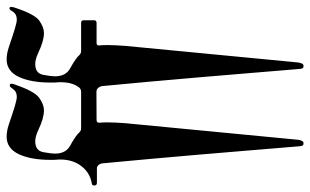

<svg xmlns="http://www.w3.org/2000/svg" viewBox="-204 -560 921 570"><g transform="rotate(-90 256.0 -274.5)"><path d="M-9.3 -453.6Q-9.3 -461.4 -3.4 -461.9Q28.8 -467.3 48.3 -492.9Q67.9 -518.6 67.9 -555.2Q67.9 -557.6 67.9 -560.5Q67.9 -563.5 67.4 -565.9Q66.9 -570.8 66.9 -575.2Q66.9 -579.6 66.9 -584.5Q66.9 -642.1 83.5 -678.2Q100.6 -714.8 135.7 -714.8Q152.3 -714.8 171.4 -708.5Q207 -696.3 226.6 -690.4Q246.1 -684.6 253.9 -684.6Q270 -684.6 278.3 -697.3Q283.7 -705.6 287.6 -705.6Q289.1 -705.6 291 -704.8Q293 -704.1 293 -699.7Q293 -695.8 289.1 -686.5Q270 -631.3 250.5 -617.7Q231 -604 213.9 -604Q190.4 -604 154.8 -621.1Q135.7 -629.9 122.1 -629.9Q94.2 -629.9 89.8 -606Q85.4 -582 85.4 -571.8Q85.4 -539.1 108.9 -526.4Q139.6 -509.3 148.4 -499Q153.8 -493.7 159.7 -493.7H268.6Q276.9 -493.7 281.7 -499.5Q297.4 -519.5 297.4 -554.2Q297.4 -556.6 297.4 -559.6Q297.4 -562.5 296.9 -565.9Q296.4 -570.8 296.4 -575.2Q296.4 -579.6 296.4 -584.5Q296.4 -642.1 313 -678.2Q330.1 -714.8 365.2 -714.8Q381.8 -714.8 400.9 -708.5Q436.5 -696.3 456.1 -690.4Q475.6 -684.6 483.4 -684.6Q499.5 -684.6 507.8 -697.3Q512.2 -706.5 517.1 -706.5Q517.6 -706.5 519.3 -705.8Q521 -705.1 521 -701.2Q521 -695.8 517.6 -687Q499 -631.3 480 -617.7Q460.4 -604 443.4 -604Q419.9 -604 384.3 -621.1Q365.2 -629.9 351.6 -629.9Q323.7 -629.9 319.3 -606Q314.9 -582 314.9 -571.8Q314.9 -539.1 338.4 -526.4Q369.1 -509.3 377.9 -499Q383.3 -493.7 389.2 -493.7H473.6Q481.4 -493.7 481.4 -485.8V-455.6Q481.4 -447.8 473.6 -447.8H414.6H413.6Q406.7 -447.8 406.7 -441.4V-439Q407.2 -433.6 407.5 -427.2Q407.7 -420.9 407.7 -413.6Q407.7 -402.8 407 -390.1Q406.2 -377.4 405.3 -362.8L356 150.9Q353.5 166.5 346.7 166.5Q346.2 166.5 345.2 166.5Q344.2 166.5 341.8 166Q336.9 165 336.4 149.9Q330.1 74.7 324 0.5Q317.9 -73.7 311.5 -148.4Q305.2 -219.7 299.1 -289.6Q293 -359.4 286.1 -429.7Q285.6 -436.5 281 -442.4Q276.4 -448.2 269.5 -448.2L185.1 -447.8Q177.2 -447.8 177.2 -439.9V-439Q177.7 -433.6 178 -427.2Q178.2 -420.9 178.2 -413.6Q178.2 -402.8 177.5 -390.1Q176.8 -377.4 175.8 -362.8L126.5 150.9Q124 166.5 117.2 166.5Q116.7 166.5 115.7 166.5Q114.7 166.5 112.3 166Q107.4 165 106.9 149.9Q100.6 74.7 94.5 0.5Q88.4 -73.7 82 -148.4Q75.7 -219.7 69.6 -289.6Q63.5 -359.4 56.6 -429.7Q56.2 -436.5 51.8 -441.7Q47.4 -446.8 42.5 -446.8H-1.5Q-8.3 -446.8 -9.3 -453.6Z"/></g></svg>

Font: UnifrakturMaguntia sl
Style: Regular
Weight: 400
Designer: j. 'mach' wust, based on a font by Peter Wiegel, original typeface by Carl Albert Fahrenwaldt 1901
Version: Version 2010-11-24